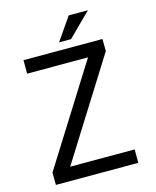

<svg xmlns="http://www.w3.org/2000/svg" viewBox="-129 -972 858 1059"><g transform="rotate(-15 300.0 -442.5)"><path d="M158.7 -76.7H526.9V0H56.6L55.7 -70.3L409.7 -633.8H62V-710.9H512.7L513.7 -642.1ZM366.7 -884.8H476.1L345.2 -754.9H276.9Z"/></g></svg>

Font: Roboto Mono
Style: Regular
Weight: 400
Designer: Google
Version: Version 2.000985; 2015; ttfautohint (v1.3)